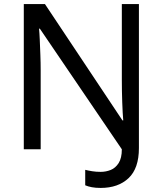

<svg xmlns="http://www.w3.org/2000/svg" viewBox="-20 -734 800 944"><path d="M475 190Q450 190 431.5 186.5Q413 183 399 177V101Q415 105 434 108Q453 111 475 111Q501 111 524.5 101.5Q548 92 563.5 67.5Q579 43 579 0L176 -593H172Q174 -574 175.5 -539Q177 -504 178.5 -464Q180 -424 180 -387V0H97V-714H201L582 -142H586Q583 -174 581 -230.5Q579 -287 579 -342V-714H663V-6Q663 94 612 142Q561 190 475 190Z"/></svg>

Font: Noto Sans Tagbanwa
Style: Regular
Weight: 400
Designer: Monotype Design Team
Foundry: Monotype Imaging Inc.
Version: Version 2.001; ttfautohint (v1.8.4.7-5d5b)